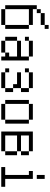

<svg xmlns="http://www.w3.org/2000/svg" viewBox="1105 -1895 790 3040"><g transform="rotate(90 1500.0 -375.0)"><path d="M437.5 -687.5H375V-750H437.5ZM62.5 -562.5H125V-500H375V-437.5H125V-62.5H62.5ZM125 -62.5H375V0H125ZM125 -625H187.5V-562.5H125ZM187.5 -687.5H375V-625H187.5ZM375 -437.5H437.5V-62.5H375Z M875 -437.5H625V-500H875ZM562.5 -250H625V-62.5H562.5ZM562.5 -437.5H625V-375H562.5ZM625 -62.5H812.5V0H625ZM625 -312.5H875V-437.5H937.5V0H875V-62.5H812.5V-125H875V-250H625Z M1375 -437.5H1125V-500H1375ZM1062.5 -125H1125V-62.5H1062.5ZM1062.5 -437.5H1125V-375H1062.5ZM1125 -62.5H1375V0H1125ZM1125 -312.5H1375V-187.5H1312.5V-250H1125ZM1375 -187.5H1437.5V-62.5H1375ZM1375 -437.5H1437.5V-312.5H1375Z M1875 -437.5H1625V-500H1875ZM1562.5 -437.5H1625V-62.5H1562.5ZM1625 -62.5H1875V0H1625ZM1875 -437.5H1937.5V-62.5H1875Z M2375 -437.5H2125V-312.5H2375V-250H2125V-62.5H2375V0H2062.5V-500H2375ZM2375 -250H2437.5V-62.5H2375ZM2375 -437.5H2437.5V-312.5H2375Z M2812.5 -562.5H2750V-687.5H2812.5ZM2625 -62.5H2750V-437.5H2687.5V-500H2812.5V-62.5H2937.5V0H2625Z"/></g></svg>

Font: 寒蝉点阵体 16px
Style: Regular
Weight: 400
Designer: Designed by Warren2060
Foundry: ChillType
Version: Version 1.000